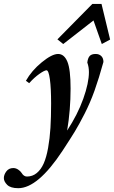

<svg xmlns="http://www.w3.org/2000/svg" viewBox="-91 -734 583 982"><path d="M232.4 -508.8 202.6 -532.7 381.3 -713.9H428.2L472.2 -531.7L429.7 -508.8L387.2 -629.4ZM2.4 228.5Q-37.1 228.5 -54.2 211.4Q-71.3 194.3 -71.3 176.8Q-71.3 159.7 -58.6 142.6Q-45.9 125.5 -22.9 125.5Q-10.3 125.5 1.5 133.1Q13.2 140.6 19.5 150.4Q30.3 168.9 46.9 168.9Q75.2 168.9 96.9 151.1Q118.7 133.3 132.6 101.8Q146.5 70.3 155 22.5Q163.6 -25.4 167 -79.8Q170.4 -134.3 170.4 -203.6Q170.4 -283.2 164.1 -328.9Q157.7 -374.5 147 -374.5Q136.7 -374.5 110.6 -356.2Q84.5 -337.9 58.1 -308.6L41.5 -320.8Q70.8 -373 122.8 -415.5Q174.8 -458 206.1 -458Q237.3 -458 253.7 -418.5Q270 -378.9 270 -281.7Q270 -170.4 252.4 -66.4Q306.2 -148.4 335 -229.2Q363.8 -310.1 363.8 -365.2Q363.8 -391.6 355.5 -414.1Q358.4 -437.5 367.9 -447.8Q377.4 -458 398.4 -458Q416 -458 427 -447.3Q438 -436.5 438 -417Q415 -333.5 392.6 -270.8Q370.1 -208 341.8 -152.6Q313.5 -97.2 291.5 -61Q269.5 -24.9 228.5 37.6Q102.5 228.5 2.4 228.5Z"/></svg>

Font: Elstob 8pt
Style: Bold Italic
Weight: 700
Italic angle: -20°
Designer: Peter S. Baker
Version: Version 1.015